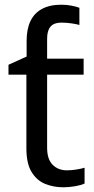

<svg xmlns="http://www.w3.org/2000/svg" viewBox="-20 -785 401 815"><path d="M240 -765Q263 -765 283.5 -761Q304 -757 317 -752V-679Q308 -682 285.5 -685.5Q263 -689 240 -689Q209 -689 194.5 -672Q180 -655 180 -621V-536H335V-468H180V-158Q180 -109 203.5 -85.5Q227 -62 264 -62Q284 -62 305 -65.5Q326 -69 339 -73V-6Q325 1 299 5.5Q273 10 249 10Q207 10 171.5 -4.5Q136 -19 114 -55Q92 -91 92 -156V-468H16V-510L93 -545V-611Q93 -661 109 -695Q125 -729 158 -747Q191 -765 240 -765Z"/></svg>

Font: ukorean05
Style: Book
Weight: 400
Designer: Jelle Bosma - Monotype Design Team
Foundry: Monotype Imaging Inc.
Version: Version 2.003